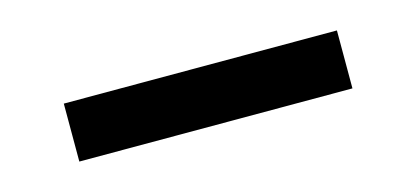

<svg xmlns="http://www.w3.org/2000/svg" viewBox="-26 -88 556 256"><g transform="rotate(-15 251.5 40.0)"><path d="M440 80V0H63V80Z"/></g></svg>

Font: Raleway Med
Style: Regular
Weight: 500
Designer: Matt McInerney, Pablo Impallari, Rodrigo Fuenzalida
Foundry: Matt McInerney, Pablo Impallari, Rodrigo Fuenzalida
Version: Version 3.00 July 28, 2015